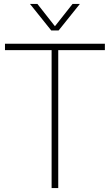

<svg xmlns="http://www.w3.org/2000/svg" viewBox="-20 -964 563 984"><path d="M244.5 0V-707H5.5V-740H517.5V-707H278.5V0ZM242.5 -808 133.5 -944H171.5L261.5 -829.5L352 -944H389.5L280.5 -808Z"/></svg>

Font: Encode Sans Semi Condensed Thin
Style: Regular
Weight: 100
Width: 4
Designer: Multiple Designers
Foundry: Impallari Type
Version: Version 3.000; ttfautohint (v1.8.3) -l 8 -r 50 -G 200 -x 14 